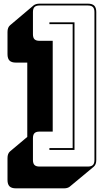

<svg xmlns="http://www.w3.org/2000/svg" viewBox="-20 -830 569 1049"><path d="M331 199H67Q43 199 32 188Q21 177 21 153V34Q21 21 24.5 12Q28 3 35 -3L129 -82V-488H67Q43 -488 32 -499Q21 -510 21 -534V-655Q21 -668 24.5 -677Q28 -686 35 -692L164 -801Q169 -805 177.5 -807.5Q186 -810 196 -810H460Q484 -810 495 -799Q506 -788 506 -764V44Q506 57 502.5 66Q499 75 492 81L362 189Q358 193 349.5 196Q341 199 331 199ZM268 -111H196Q177 -111 168.5 -102.5Q160 -94 160 -75V44Q160 63 168.5 71.5Q177 80 196 80H460Q479 80 487.5 71.5Q496 63 496 44V-764Q496 -783 487.5 -791.5Q479 -800 460 -800H196Q177 -800 168.5 -791.5Q160 -783 160 -764V-643Q160 -624 168.5 -615.5Q177 -607 196 -607H268ZM387 -708V-11H250V-21H377V-698H250V-708Z"/></svg>

Font: Bungee Shade
Style: Regular
Weight: 400
Designer: David Jonathan Ross
Foundry: David Jonathan Ross
Version: Version 1.000;PS 1.0;hotconv 1.0.72;makeotf.lib2.5.5900